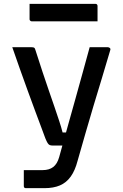

<svg xmlns="http://www.w3.org/2000/svg" viewBox="-20 -780 640 1000"><path d="M542 -534Q547 -534 552 -530Q557 -526 554 -518Q532 -442 510 -370.5Q488 -299 467 -228.5Q446 -158 425.5 -87Q405 -16 384 58Q371 108 348.5 139.5Q326 171 292.5 185.5Q259 200 211 200Q200 200 184 200Q168 200 153.5 200Q139 200 128.5 200Q118 200 115 200Q110 200 107 197.5Q104 195 104 189V106H120Q141 106 161 106Q181 106 202 106Q236 106 257 90Q278 74 288 39Q295 14 307.5 -31.5Q320 -77 337 -137.5Q354 -198 373 -266Q392 -334 411 -403Q430 -472 447 -534Q458 -534 469.5 -534Q481 -534 493 -534Q505 -534 517.5 -534Q530 -534 542 -534ZM145 -534Q154 -534 158 -531.5Q162 -529 164 -521Q184 -459 201.5 -405.5Q219 -352 235 -306.5Q251 -261 264 -222.5Q277 -184 288 -151Q299 -118 306 -90H354L335 -22H254Q245 -22 239 -24.5Q233 -27 228 -35Q223 -43 216 -60Q210 -77 196 -114Q182 -151 163.5 -201Q145 -251 124 -308.5Q103 -366 82.5 -424Q62 -482 44 -534Q56 -534 68.5 -534Q81 -534 93.5 -534Q106 -534 119 -534Q132 -534 145 -534ZM134 -760H477Q482 -760 485 -757Q488 -754 488 -749Q488 -735 488 -722Q488 -709 488 -696Q488 -683 488 -669H145Q142 -669 139.5 -670.5Q137 -672 135.5 -674.5Q134 -677 134 -680Q134 -694 134 -707Q134 -720 134 -733Q134 -746 134 -760Z"/></svg>

Font: Recursive Medium
Style: Regular
Weight: 500
Version: Version 1.085